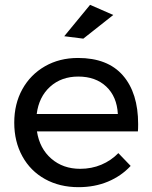

<svg xmlns="http://www.w3.org/2000/svg" viewBox="-20 -772 628 795"><path d="M552 -258Q552 -238 551 -228H133Q144 -157 192.5 -115Q241 -73 312 -73Q359 -73 399.5 -90Q440 -107 470 -138L521 -85Q482 -43 427 -20Q372 3 305 3Q227 3 166.5 -30.5Q106 -64 72.5 -125Q39 -186 39 -264Q39 -342 72.5 -402.5Q106 -463 166 -497.5Q226 -532 303 -532Q426 -532 489 -459.5Q552 -387 552 -258ZM468 -300Q464 -372 420 -413.5Q376 -455 304 -455Q234 -455 187.5 -413Q141 -371 132 -300ZM353 -752 449 -710 325 -612 246 -622Z"/></svg>

Font: Gontserrat
Style: Regular
Weight: 400
Designer: Julieta Ulanovsky
Foundry: Julieta Ulanovsky
Version: Version 6.001